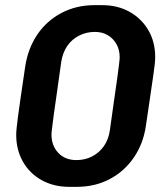

<svg xmlns="http://www.w3.org/2000/svg" viewBox="-20 -716 640 746"><path d="M249 10Q189 10 142 -16Q95 -42 69 -88Q43 -134 43 -192Q43 -203 44.5 -217.5Q46 -232 49.5 -260Q53 -288 60 -335.5Q67 -383 78 -458Q89 -529 125.5 -582.5Q162 -636 219.5 -666Q277 -696 347 -696H377Q437 -696 483.5 -670Q530 -644 556.5 -598.5Q583 -553 583 -494Q583 -484 581.5 -469Q580 -454 576 -426Q572 -398 565 -350.5Q558 -303 547 -228Q537 -158 500 -104Q463 -50 406 -20Q349 10 278 10ZM277 -94Q310 -94 337.5 -108Q365 -122 383.5 -148Q402 -174 407 -211Q416 -278 423.5 -328Q431 -378 435.5 -412Q440 -446 442.5 -466Q445 -486 445 -493Q445 -536 418 -564Q391 -592 348 -592Q316 -592 288 -578Q260 -564 242 -538.5Q224 -513 218 -476Q209 -408 201.5 -358.5Q194 -309 189.5 -274.5Q185 -240 182.5 -220Q180 -200 180 -193Q180 -150 206.5 -122Q233 -94 277 -94Z"/></svg>

Font: Chivo Mono SemiBold
Style: Italic
Weight: 600
Italic angle: -8.05°
Monospace: yes
Version: Version 1.008